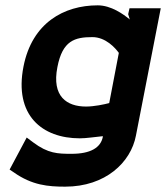

<svg xmlns="http://www.w3.org/2000/svg" viewBox="-20 -502 622 719"><path d="M68 -253C32 -70 138 16 279 16C304 16 333 11 365 8V11C357 51 319 74 248 74C196 74 160 73 104 31L80 13L16 133L31 143C100 192 161 197 224 197C375 197 470 106 489 6L582 -471H465L460 -449L466 -429C442 -449 396 -482 346 -482C219 -482 100 -416 68 -253ZM195 -251C214 -350 260 -363 326 -363C376 -363 412 -322 425 -304L389 -116C370 -111 333 -103 302 -103C231 -103 173 -140 195 -251Z"/></svg>

Font: Charger EcoBlack
Style: Obl
Weight: 1000
Designer: Jasper
Foundry: Cannot Into Space Fonts
Version: Version 1.1